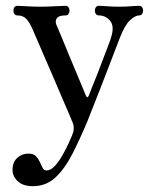

<svg xmlns="http://www.w3.org/2000/svg" viewBox="-20 -450 524 660"><path d="M93 190Q59 190 41 173Q23 156 23 134Q23 108 39 93Q55 78 78 78Q95 78 103.5 87Q112 96 117 107Q122 118 126.5 127Q131 136 140 136Q154 136 168 121Q182 106 194 85Q206 64 215 44.5Q224 25 228 15Q238 -9 230 -28Q228 -34 217.5 -58Q207 -82 192.5 -116Q178 -150 162 -187.5Q146 -225 131 -259Q116 -293 106 -317Q96 -341 93 -347Q82 -373 70.5 -385Q59 -397 40 -397Q33 -397 29.5 -402Q26 -407 26 -414Q26 -420 29.5 -425Q33 -430 40 -430Q51 -430 72.5 -428.5Q94 -427 118 -427Q142 -427 168.5 -428.5Q195 -430 205 -430Q212 -430 215.5 -425Q219 -420 219 -414Q219 -407 215.5 -402Q212 -397 205 -397Q183 -397 176 -388Q169 -379 173 -367Q176 -361 186.5 -335Q197 -309 211.5 -274.5Q226 -240 240 -206Q254 -172 264 -148.5Q274 -125 275 -122Q280 -110 285 -121Q287 -127 295 -146.5Q303 -166 313.5 -192.5Q324 -219 334 -246Q344 -273 352 -293.5Q360 -314 362 -322Q374 -360 358.5 -378.5Q343 -397 320 -397Q313 -397 309.5 -402Q306 -407 306 -414Q306 -420 309.5 -425Q313 -430 320 -430Q331 -430 348 -428.5Q365 -427 389 -427Q412 -427 430 -428.5Q448 -430 458 -430Q465 -430 468.5 -425Q472 -420 472 -414Q472 -407 468.5 -402Q465 -397 458 -397Q445 -397 427 -380.5Q409 -364 392 -320Q389 -313 378.5 -285Q368 -257 353 -218.5Q338 -180 323 -141Q308 -102 296 -72.5Q284 -43 280 -32Q254 30 228 80.5Q202 131 170 160.5Q138 190 93 190Z"/></svg>

Font: TsukuhouMincho
Style: Regular
Weight: 400
Designer: Iose
Foundry: Typographish
Version: Version 1.001; ttfautohint (v1.8.3)